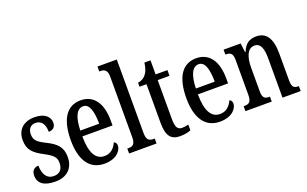

<svg xmlns="http://www.w3.org/2000/svg" viewBox="-87 -1164 2519 1577"><g transform="rotate(-20 1173.0 -375.0)"><path d="M178 10C282 10 341 -51 341 -147C341 -233 298 -274 215 -315C144 -351 119 -371 119 -424C119 -469 143 -499 186 -499C235 -499 265 -463 265 -393C305 -393 326 -416 326 -452C326 -502 284 -546 194 -546C102 -546 40 -495 40 -402C40 -316 79 -279 171 -231C238 -195 261 -172 261 -124C261 -70 235 -37 180 -37C120 -37 90 -87 90 -161C58 -161 29 -143 29 -96C29 -26 80 10 178 10Z M607 10C714 10 760 -51 760 -94C760 -113 750 -124 737 -129C718 -85 684 -49 629 -49C553 -49 512 -116 511 -263H775V-305C775 -463 708 -547 598 -547C479 -547 411 -452 411 -264C411 -90 479 10 607 10ZM677 -314H512C515 -429 545 -494 601 -494C656 -494 676 -422 677 -314Z M824 0H1064V-43H1055C1017 -43 993 -55 993 -117V-760H824V-717H834C862 -717 894 -708 894 -650V-117C894 -55 871 -43 834 -43H824Z M1268 10C1312 10 1345 1 1362 -7V-57C1344 -52 1327 -49 1305 -49C1266 -49 1251 -77 1251 -147V-486H1354V-536H1251V-659H1198C1190 -605 1179 -581 1163 -561C1147 -540 1125 -526 1092 -521V-486H1153V-146C1153 -30 1192 10 1268 10Z M1617 10C1724 10 1770 -51 1770 -94C1770 -113 1760 -124 1747 -129C1728 -85 1694 -49 1639 -49C1563 -49 1522 -116 1521 -263H1785V-305C1785 -463 1718 -547 1608 -547C1489 -547 1421 -452 1421 -264C1421 -90 1489 10 1617 10ZM1687 -314H1522C1525 -429 1555 -494 1611 -494C1666 -494 1686 -422 1687 -314Z M1841 0H2071V-43H2066C2031 -43 2007 -51 2007 -110V-319C2007 -402 2028 -481 2094 -481C2147 -481 2165 -428 2165 -343V0H2324V-43H2320C2285 -43 2264 -52 2264 -115V-350C2264 -487 2217 -547 2132 -547C2072 -547 2034 -521 2008 -456H2004L1994 -536H1845V-493H1849C1884 -493 1909 -484 1909 -425V-115C1909 -52 1883 -43 1847 -43H1841Z"/></g></svg>

Font: Noto Serif Ethiopic ExtraCondensed Medium
Style: Regular
Weight: 500
Width: 2
Designer: Monotype Design Team
Foundry: Monotype Imaging Inc.
Version: Version 2.102